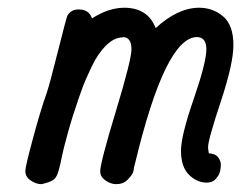

<svg xmlns="http://www.w3.org/2000/svg" viewBox="-20 -468 618 492"><path d="M44.9 -29.8Q44.9 -41 64.5 -113.5Q84 -186 100.1 -231Q106.9 -251 128.4 -336.4Q149.9 -421.9 152.8 -428.2Q162.1 -443.8 181.2 -443.8Q181.6 -443.8 182.1 -443.8Q208 -443.8 215.8 -420.9Q257.8 -447.8 297.9 -448.2Q358.9 -448.2 378.9 -396Q435.1 -447.8 490.2 -448.2Q525.4 -448.2 551.8 -426Q578.1 -403.8 578.1 -352.1Q578.1 -305.2 545.7 -207.5Q513.2 -109.9 513.2 -90.8Q513.2 -85 515.1 -75.2Q532.2 -74.2 539.1 -64.7Q545.9 -55.2 545.9 -46.9Q545.9 -38.1 543.9 -29.1Q542 -20 533.4 -10Q524.9 0 509.8 0Q484.9 0 464.4 -20Q443.8 -40 443.8 -82Q443.8 -120.1 476.3 -214.1Q508.8 -308.1 508.8 -341.8Q508.8 -372.6 484.9 -373Q403.8 -373 326.2 -49.8Q324.2 -41 323.2 -38.1Q323.2 -33.2 320.8 -26.1Q318.4 -19 307.1 -7.6Q295.9 3.9 277.8 3.9Q263.7 3.9 250.2 -5.6Q236.8 -15.1 236.8 -28.8Q236.8 -50.8 276.9 -182.9Q316.9 -314.9 316.9 -341.8Q316.9 -372.6 294.9 -373L293.9 -372.1Q272.9 -372.1 252 -351.6Q231 -331.1 215.1 -297.6Q199.2 -264.2 193.1 -248Q187 -231.9 181.2 -214.8Q165 -168 153.6 -126.5Q142.1 -85 138.4 -65.9Q134.8 -46.9 130.4 -31.5Q126 -16.1 120.6 -10.5Q115.2 -4.9 104 -1Q88.9 3.9 85.9 3.9Q72.8 3.9 58.8 -5.4Q44.9 -14.6 44.9 -29.8Z"/></svg>

Font: CMU Typewriter Text
Style: BoldItalic
Weight: 700
Italic angle: -14.04°
Version: Version 0.7.0